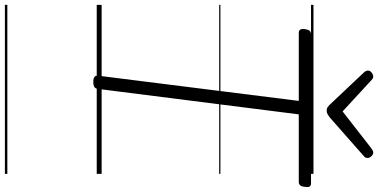

<svg xmlns="http://www.w3.org/2000/svg" viewBox="-400 -769 1544 784"><g transform="rotate(90 372.0 -377.0)"><path d="M314 14Q287 14 289 -5L392 -825H114Q105 -825 101 -831Q97 -837 99 -851Q101 -864 106 -869.5Q111 -875 120 -875H728Q738 -875 741.5 -869.5Q745 -864 743 -851Q742 -837 737 -831Q732 -825 722 -825H447L343 -5Q342 5 335.5 9.5Q329 14 314 14ZM603 -1129Q611 -1129 618 -1121.5Q625 -1114 625 -1106Q625 -1102 624 -1099Q623 -1096 619 -1092L459 -951Q452 -946 446 -942.5Q440 -939 431 -939Q423 -939 418 -942.5Q413 -946 407 -952L274 -1093Q271 -1097 269.5 -1101Q268 -1105 268 -1107Q268 -1116 276.5 -1122.5Q285 -1129 292 -1129Q298 -1129 301.5 -1126.5Q305 -1124 309 -1120L435 -1004L584 -1120Q590 -1124 594 -1126.5Q598 -1129 603 -1129ZM0 365H690V375H0ZM0 -20H690V0H0ZM0 -505H690V-500H0ZM0 -885H690V-875H0Z"/></g></svg>

Font: Playwrite GB S Guides
Style: Italic
Weight: 400
Italic angle: -7.01216°
Designer: Veronika Burian, José Scaglione
Foundry: TypeTogether
Version: Version 1.002